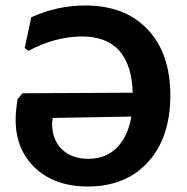

<svg xmlns="http://www.w3.org/2000/svg" viewBox="-20 -671 681 700"><path d="M291 -651Q436 -651 518.5 -563.5Q601 -476 601 -323Q601 -170 520 -80.5Q439 9 300 9Q181 9 109 -58Q37 -125 37 -235Q37 -264 44 -310L62 -331L464 -333Q457 -538 279 -538Q183 -538 84 -486L70 -496L94 -608Q189 -651 291 -651ZM170 -220Q170 -161 206 -126.5Q242 -92 302 -92Q365 -92 405.5 -132Q446 -172 459 -246L172 -241Z"/></svg>

Font: Alegreya Sans
Style: Bold
Weight: 700
Designer: Juan Pablo del Peral
Foundry: Huerta Tipografica
Version: Version 2.007